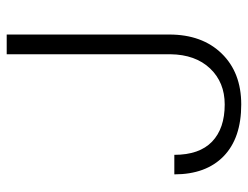

<svg xmlns="http://www.w3.org/2000/svg" viewBox="-106 -646 761 590"><g transform="rotate(-90 275.0 -350.5)"><path d="M34.7 -195.8H94.7Q94.7 -118.7 135.3 -79.8Q175.8 -41 249.5 -41Q317.4 -41 360.1 -85.9Q402.8 -130.9 403.8 -208V-710.9H464.4V-211.4Q464.4 -110.4 406 -50.3Q347.7 9.8 249.5 9.8Q146 9.8 90.3 -44.4Q34.7 -98.6 34.7 -195.8Z"/></g></svg>

Font: Roboto Light
Style: Regular
Weight: 300
Designer: Google
Version: Version 2.137; 2017